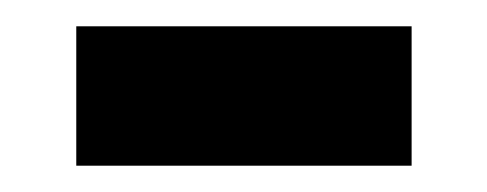

<svg xmlns="http://www.w3.org/2000/svg" viewBox="-20 -449 370 146"><path d="M38 -323H293V-429H38Z"/></svg>

Font: Noto Sans Kannada UI SemiBold
Style: Regular
Weight: 600
Designer: Jelle Bosma - Monotype Design Team
Foundry: Monotype Imaging Inc.
Version: Version 2.005